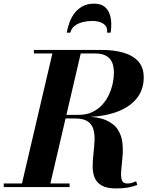

<svg xmlns="http://www.w3.org/2000/svg" viewBox="-58 -1023 844 1050"><path d="M57.5 0 233 -750H388L213 0ZM-37.5 0V-19.5H322.5V0ZM577.5 7.5Q525.5 7.5 497.8 -8.8Q470 -25 459.2 -52.2Q448.5 -79.5 448.8 -113.5Q449 -147.5 453.2 -183.8Q457.5 -220 459 -254Q460.5 -288 452.8 -315.5Q445 -343 421.8 -359Q398.5 -375 352.5 -375H272.5V-385.5H398Q476.5 -385.5 521.5 -365.8Q566.5 -346 587 -313.2Q607.5 -280.5 611.5 -241.5Q615.5 -202.5 611.8 -163.5Q608 -124.5 605 -91.8Q602 -59 608 -39.2Q614 -19.5 638 -19.5Q652 -19.5 663.5 -23Q675 -26.5 686.5 -31.5L693 -11.5Q666 -1.5 639 3Q612 7.5 577.5 7.5ZM272.5 -383V-395H373Q415 -395 447 -410.2Q479 -425.5 501.5 -450.5Q524 -475.5 538 -505.8Q552 -536 558.5 -567.2Q565 -598.5 565 -625Q565 -643.5 561.2 -662.2Q557.5 -681 546.8 -696.2Q536 -711.5 515.8 -721Q495.5 -730.5 462.5 -730.5H127.5V-750H497.5Q563 -750 615 -735.5Q667 -721 697.5 -688Q728 -655 728 -600Q728 -530 687.2 -481.8Q646.5 -433.5 572.5 -408.2Q498.5 -383 398 -383ZM307 -844.5Q311 -867 320 -894.5Q329 -922 346.2 -946.5Q363.5 -971 390.5 -987Q417.5 -1003 457 -1003Q492.5 -1003 512.8 -987Q533 -971 541.5 -946.5Q550 -922 550.5 -894.5Q551 -867 547 -844.5H527.5Q530.5 -866 520.8 -880Q511 -894 491.5 -901.2Q472 -908.5 447 -908.5Q421.5 -908.5 396.2 -902.5Q371 -896.5 352 -882.8Q333 -869 326.5 -844.5Z"/></svg>

Font: Bodoni Moda 11pt
Style: Bold Italic
Weight: 700
Italic angle: -13°
Designer: Owen Earl
Foundry: indestructible type
Version: Version 2.004